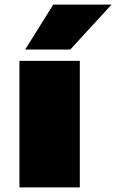

<svg xmlns="http://www.w3.org/2000/svg" viewBox="-20 -810 502 830"><path d="M64 0V-547H325V0ZM89 -596 210 -790H462L284 -596Z"/></svg>

Font: Georama ExtraExtended ExtraBold
Style: Regular
Weight: 800
Width: 8
Designer: Jean-Baptiste Levee
Foundry: Production Type
Version: Version 1.000